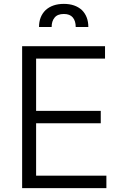

<svg xmlns="http://www.w3.org/2000/svg" viewBox="-20 -967 633 989"><path d="M521 -729V-665H166V-396H499V-332H166V-62H528V2H94V-729ZM215 -915Q250 -947 309 -947Q367 -947 402 -915Q435 -882 435 -828H370Q370 -859 355 -877Q340 -895 309 -895Q276 -895 261 -876Q246 -858 246 -828H181Q181 -882 215 -915Z"/></svg>

Font: Sinter Normal
Style: Regular
Weight: 350
Foundry: Adobe & rsms
Version: Version 1.000